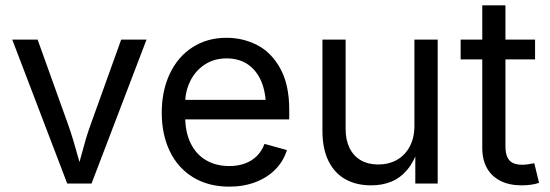

<svg xmlns="http://www.w3.org/2000/svg" viewBox="-20 -696 2084 728"><path d="M26.4 -545.9H122.6L238.8 -222.2Q249 -193.8 259 -159.9Q269 -126 277.8 -94.2Q282.7 -76.7 287.4 -59.3Q292 -42 297.4 -24.9H265.1Q270.5 -42.5 275.4 -60.1Q280.3 -77.6 285.2 -95.7Q297.4 -140.6 305.2 -167.5Q313 -194.3 323.2 -222.2L439.5 -545.9H535.6L327.1 0H234.9Z M593.3 -268.6Q593.3 -351.6 623.8 -416.3Q654.3 -481 710 -516.8Q765.6 -552.7 838.9 -552.7Q901.4 -552.7 955.1 -525.1Q1008.8 -497.6 1042.7 -436.3Q1076.7 -375 1076.7 -279.8V-243.2H652.8V-317.4H1029.3L988.3 -290Q988.3 -344.7 971.2 -386.2Q954.1 -427.7 920.7 -451.2Q887.2 -474.6 838.9 -474.6Q791.5 -474.6 755.9 -450.9Q720.2 -427.2 701.2 -388.2Q682.1 -349.1 682.1 -304.2V-254.9Q682.1 -195.3 702.9 -152.8Q723.6 -110.4 761.5 -88.4Q799.3 -66.4 849.6 -66.4Q881.8 -66.4 908.2 -75.9Q934.6 -85.4 953.6 -104.2Q972.7 -123 982.9 -150.4L1067.9 -127Q1055.2 -85.4 1024.7 -54.2Q994.1 -22.9 949.2 -5.6Q904.3 11.7 849.1 11.7Q771 11.7 713.1 -23.2Q655.3 -58.1 624.3 -121.6Q593.3 -185.1 593.3 -268.6Z M1202.6 -199.2V-545.9H1290.5V-206.5Q1290.5 -165 1305.4 -134.8Q1320.3 -104.5 1348.1 -88.4Q1376 -72.3 1414.1 -72.3Q1453.6 -72.3 1484.6 -89.6Q1515.6 -106.9 1533.4 -140.1Q1551.3 -173.3 1551.3 -218.8V-545.9H1639.6V0H1554.7V-132.3H1566.4Q1549.8 -82.5 1523.7 -51.8Q1497.6 -21 1463.4 -7.1Q1429.2 6.8 1387.7 6.8Q1331.5 6.8 1290 -16.1Q1248.5 -39.1 1225.6 -85.4Q1202.6 -131.8 1202.6 -199.2Z M1896.5 -675.8V-141.6Q1896.5 -116.7 1903.1 -101.3Q1909.7 -85.9 1923.6 -78.6Q1937.5 -71.3 1960.9 -71.3Q1968.8 -71.3 1981.4 -73Q1994.1 -74.7 2005.9 -77.1L2023.9 -2.9Q2010.7 2 1993.2 4.4Q1975.6 6.8 1958.5 6.8Q1911.6 6.8 1877.9 -10Q1844.2 -26.9 1826.4 -58.6Q1808.6 -90.3 1808.6 -134.8V-675.8ZM2008.8 -470.7H1726.6V-545.9H2008.8Z"/></svg>

Font: Raveo Variable
Style: Regular
Weight: 400
Designer: Jakub Foglar, Rasmus Andersson (Inter)
Foundry: Jakubfoglar.com
Version: Version 1.000;Glyphs 3.2.3 (3260)